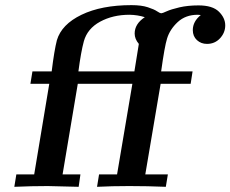

<svg xmlns="http://www.w3.org/2000/svg" viewBox="-20 -720 888 740"><path d="M35.2 0 43 -47.9H111.8L169.9 -397H97.2L105 -444.8H179.2Q189 -524.9 199.2 -564.9Q217.3 -626 294.2 -663.1Q371.1 -700.2 486.8 -700.2Q524.9 -700.2 549.6 -692.1Q574.2 -684.1 585.2 -676.5Q596.2 -668.9 602.1 -668.9Q606 -668.9 622.6 -676.5Q639.2 -684.1 671.6 -691.7Q704.1 -699.2 745.1 -699.2Q799.3 -699.2 823.7 -675Q848.1 -650.9 848.1 -622.1Q848.1 -594.2 828.1 -572.5Q808.1 -550.8 777.8 -550.8Q754.9 -550.8 739 -565.4Q723.1 -580.1 723.1 -604Q723.1 -637.2 753.9 -662.1Q752 -662.1 748 -662.6Q744.1 -663.1 742.2 -663.1Q695.3 -663.1 665 -635Q634.8 -606.9 624 -571.8Q614.3 -541 601.1 -444.8H722.2L714.8 -397H599.1L540 -47.9H627L619.1 0Q548.3 -2.9 478 -2.9Q410.2 -2.9 354 0L361.8 -47.9H431.2L490.2 -397H279.8L221.2 -47.9H290L283.2 0Q175.3 -2.9 164.1 -2.9Q100.1 -2.9 35.2 0ZM282.2 -444.8H498L515.1 -550.8Q499 -569.8 499 -590.8Q499 -627.9 538.1 -653.8Q510.3 -662.6 479 -663.1Q415 -663.1 366 -636.5Q316.9 -609.9 303.2 -561Q292 -520 282.2 -444.8Z"/></svg>

Font: CMU Serif Extra
Style: BoldSlanted
Weight: 700
Italic angle: -9.46001°
Version: Version 0.7.0